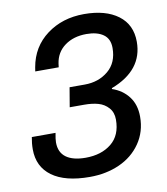

<svg xmlns="http://www.w3.org/2000/svg" viewBox="-80 -766 736 845"><g transform="rotate(-10 287.5 -343.0)"><path d="M253.9 12.2Q143.6 12.2 85.2 -30.5Q26.9 -73.2 26.9 -150.9Q26.9 -177.7 32.2 -205.1H138.2Q132.8 -177.7 132.8 -163.1Q132.8 -118.7 163.1 -96.4Q193.4 -74.2 250 -74.2Q320.8 -74.2 365.5 -110.4Q410.2 -146.5 410.2 -216.8Q410.2 -249 391.8 -269.5Q373.5 -290 346.7 -297.6Q319.8 -305.2 284.2 -305.2H219.2L233.9 -392.1H301.8Q363.8 -392.1 407 -428Q450.2 -463.9 450.2 -529.8Q450.2 -570.8 422.6 -590.3Q395 -609.9 347.2 -609.9Q289.6 -609.9 250.5 -581.3Q211.4 -552.7 204.1 -502.9L202.1 -486.8H97.2L100.1 -504.9Q115.7 -594.2 185.3 -646.2Q254.9 -698.2 352.1 -698.2Q448.2 -698.2 504.2 -656.5Q560.1 -614.7 560.1 -538.1Q560.1 -410.6 417 -356L416 -352.1Q462.4 -336.4 489.7 -300.5Q517.1 -264.6 517.1 -210.9Q517.1 -143.6 481.7 -92.3Q446.3 -41 386.7 -14.4Q327.1 12.2 253.9 12.2Z"/></g></svg>

Font: Archivo Medium
Style: Italic
Weight: 500
Italic angle: -10°
Designer: Hector Gatti
Foundry: Omnibus-Type
Version: Version 2.001